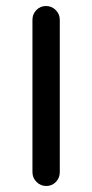

<svg xmlns="http://www.w3.org/2000/svg" viewBox="-20 -614 307 639"><path d="M134 5Q115 5 101.5 -8.5Q88 -22 88 -41V-548Q88 -567 101 -580.5Q114 -594 133 -594Q152 -594 165.5 -580.5Q179 -567 179 -548V-41Q179 -22 166 -8.5Q153 5 134 5Z"/></svg>

Font: Varela Round
Style: Regular
Weight: 400
Designer: Joe Prince, Avraham Cornfeld
Foundry: Joe Prince, Avraham Cornfeld
Version: Version 3.010; ttfautohint (v1.8.4.7-5d5b)